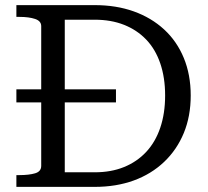

<svg xmlns="http://www.w3.org/2000/svg" viewBox="-20 -730 812 750"><path d="M44 -381H433V-330H44ZM44 -664V-710H350Q434 -710 502.5 -685.5Q571 -661 621 -615Q671 -569 698 -503.5Q725 -438 725 -357Q725 -276 698 -210.5Q671 -145 621 -97.5Q571 -50 502.5 -25Q434 0 350 0H44V-46H56Q93 -46 117 -53Q141 -60 141 -82V-628Q141 -648 117 -656Q93 -664 56 -664ZM350 -653H233V-57H350Q414 -57 464.5 -77.5Q515 -98 551 -136.5Q587 -175 606 -231Q625 -287 625 -357Q625 -427 606 -482.5Q587 -538 551 -575.5Q515 -613 464.5 -633Q414 -653 350 -653Z"/></svg>

Font: Roboto Serif 28pt
Style: Regular
Weight: 400
Designer: Greg Gazdowicz
Foundry: Commercial Type
Version: Version 1.008